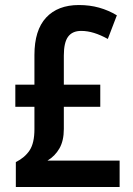

<svg xmlns="http://www.w3.org/2000/svg" viewBox="-20 -744 531 764"><path d="M294 -724Q337 -724 374.5 -713.5Q412 -703 445 -683L409 -589Q380 -605 354 -613Q328 -621 303 -621Q268 -621 251 -598Q234 -575 234 -523V-407H379V-319H234V-231Q234 -184 216.5 -153.5Q199 -123 169 -105H456V0H43V-99Q79 -117 98 -146Q117 -175 117 -230V-319H41V-407H117V-525Q117 -624 163.5 -674Q210 -724 294 -724Z"/></svg>

Font: Noto Sans Thai Looped Condensed SemiBold
Style: Regular
Weight: 600
Width: 3
Designer: Sasikarn Vongin, Ben Mitchell
Foundry: The Fontpad Ltd
Version: Version 1.001; ttfautohint (v1.8.4.7-5d5b)